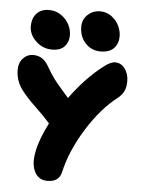

<svg xmlns="http://www.w3.org/2000/svg" viewBox="-59 -955 755 986"><g transform="rotate(5 318.0 -461.5)"><path d="M436 -702.1Q389.6 -702.1 358.4 -735.6Q327.1 -769 327.1 -820.8Q327.1 -857.9 353.8 -882.6Q380.4 -907.2 418 -907.2Q450.2 -907.2 476.1 -888.2Q502 -869.1 514.9 -841.8Q527.8 -814.5 527.8 -787.1Q527.8 -751 505.4 -726.6Q482.9 -702.1 436 -702.1ZM187 -689.9Q139.6 -689.9 104.2 -723.6Q68.8 -757.3 68.8 -799.8Q68.8 -842.3 92 -866.7Q115.2 -891.1 155.8 -891.1Q190.9 -891.1 218.5 -871.6Q246.1 -852.1 259.5 -825Q272.9 -797.9 272.9 -770Q272.9 -736.3 252 -713.1Q231 -689.9 187 -689.9ZM222.2 -16.1Q177.2 -16.1 156.7 -55.9Q136.2 -95.7 148.9 -159.2Q159.7 -221.2 205.1 -311Q179.7 -340.8 129.6 -388.4Q79.6 -436 53.2 -472.2Q21 -517.1 21 -571.8Q21 -607.9 42.5 -630.9Q64 -653.8 95.2 -653.8Q120.1 -653.8 139.6 -641.6Q159.2 -629.4 175.8 -600.1Q194.8 -566.4 213.1 -541.7Q231.4 -517.1 255.6 -490Q279.8 -462.9 291 -449.2Q370.1 -558.1 459 -626Q493.2 -652.8 517.1 -652.8Q547.4 -652.8 567.1 -626.2Q586.9 -599.6 586.9 -561Q586.9 -533.7 578.4 -513.2Q569.8 -492.7 547.9 -474.1Q463.4 -410.2 391.1 -294.4Q318.8 -178.7 293.9 -66.9Q282.2 -16.1 222.2 -16.1Z"/></g></svg>

Font: Shantell Sans Irregular
Style: Regular
Weight: 800
Designer: Stephen Nixon, Anya Danilova, Shantell Martin
Foundry: Arrow Type
Version: Version 1.006;[9816181b4]